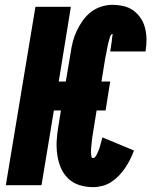

<svg xmlns="http://www.w3.org/2000/svg" viewBox="-20 -763 640 791"><path d="M363 8Q334 8 307 -0.5Q280 -9 260.5 -28Q241 -47 230.5 -72Q220 -97 216 -125Q212 -153 213.5 -182Q215 -211 220 -240L231 -308H202L151 0H4L126 -735H272L222 -427H251L271 -545Q274 -568 280 -591Q286 -614 296 -635.5Q306 -657 320.5 -677.5Q335 -698 354 -713Q373 -728 396.5 -735.5Q420 -743 442 -743Q466 -743 488.5 -738Q511 -733 529 -720Q547 -707 559.5 -688.5Q572 -670 577.5 -648Q583 -626 583.5 -602Q584 -578 580 -555Q580 -554 580 -553Q580 -552 580 -551H434Q434 -552 434.5 -553.5Q435 -555 435 -556Q435 -558 435.5 -560.5Q436 -563 436.5 -565Q437 -567 437 -569Q437 -571 437.5 -573Q438 -575 438 -577Q438 -579 438.5 -581.5Q439 -584 439.5 -586Q440 -588 440 -590Q440 -592 440.5 -594Q441 -596 441 -598.5Q441 -601 441.5 -603Q442 -605 442 -607Q442 -609 442.5 -611Q443 -613 443 -615Q443 -617 444 -620Q445 -623 442 -623Q442 -623 442 -623Q442 -623 442 -623Q441 -623 441 -623Q441 -623 440 -622Q434 -616 432 -607.5Q430 -599 427.5 -591Q425 -583 423.5 -575Q422 -567 420.5 -558.5Q419 -550 417.5 -542Q416 -534 414 -526L398 -427H434L415 -308H378L364 -221Q363 -216 362.5 -211.5Q362 -207 361 -202Q360 -197 359.5 -192.5Q359 -188 358.5 -183Q358 -178 357.5 -173.5Q357 -169 356.5 -164Q356 -159 355.5 -154.5Q355 -150 355 -145.5Q355 -141 355 -136Q355 -131 355.5 -126.5Q356 -122 357 -117Q358 -112 363 -112Q369 -112 373 -117.5Q377 -123 379.5 -128.5Q382 -134 384.5 -139.5Q387 -145 389 -150.5Q391 -156 392.5 -162Q394 -168 395.5 -173.5Q397 -179 398.5 -185Q400 -191 402 -197L532 -143Q525 -124 516 -106Q507 -88 495.5 -71Q484 -54 469.5 -39Q455 -24 438 -13Q421 -2 401.5 3Q382 8 363 8Z"/></svg>

Font: Iosevka Curly Heavy Extended
Style: Italic
Weight: 900
Width: 7
Italic angle: -9°
Monospace: yes
Designer: Belleve Invis
Foundry: Belleve Invis
Version: Version 11.1.0; ttfautohint (v1.8.3)